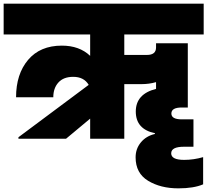

<svg xmlns="http://www.w3.org/2000/svg" viewBox="-31 -760 1136 1052"><path d="M463 0V-110L331 0H70V-8L455 -295Q429 -339 370 -339Q317 -339 289 -308Q261 -277 261 -227H57Q57 -354 123 -432Q189 -510 308 -510Q404 -510 463 -454V-571H-11V-740H1085V-571H650V-459H774Q824 -459 824 -500V-523H998V-171H965Q908 -171 908 -138Q908 -106 965 -106H1029V44H977Q907 44 907 80Q907 116 978 116Q1030 116 1082 101V250Q1031 272 946 272Q849 272 780.5 230.5Q712 189 712 102Q712 55 741 20Q770 -15 818 -26V-30Q713 -52 713 -149Q713 -245 824 -273V-310Q787 -299 743 -299H650V0Z"/></svg>

Font: Poppins Black
Style: Regular
Weight: 900
Designer: Ninad Kale (Devanagari), Jonny Pinhorn (Latin)
Foundry: Indian Type Foundry
Version: Version 3.200;PS 1.000;hotconv 16.6.54;makeotf.lib2.5.65590